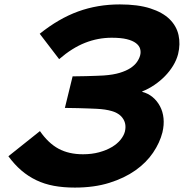

<svg xmlns="http://www.w3.org/2000/svg" viewBox="-20 -840 833 870"><path d="M716 -240Q704 -193 673.5 -148Q643 -103 593.5 -68Q544 -33 475.5 -11.5Q407 10 319 10Q267 10 224 2Q181 -6 144.5 -23.5Q108 -41 77 -67.5Q46 -94 18 -132L161 -246Q199 -191 245.5 -166Q292 -141 356 -141Q396 -141 429 -150Q462 -159 486.5 -173.5Q511 -188 526 -206.5Q541 -225 546 -244Q556 -286 527.5 -314.5Q499 -343 418 -347Q406 -348 382 -348.5Q358 -349 334 -350Q306 -351 274 -351L309 -494Q342 -494 370 -495Q394 -496 417 -496.5Q440 -497 450 -498Q493 -501 522.5 -510Q552 -519 571 -531.5Q590 -544 600.5 -559Q611 -574 615 -589Q619 -604 615 -618.5Q611 -633 596 -644.5Q581 -656 554.5 -662.5Q528 -669 486 -669Q424 -669 365.5 -646Q307 -623 248 -572L160 -687Q246 -756 334 -788Q422 -820 523 -820Q605 -820 661 -802Q717 -784 748.5 -753Q780 -722 789 -681Q798 -640 787 -595Q780 -568 764.5 -542.5Q749 -517 727.5 -495Q706 -473 679.5 -455Q653 -437 625 -426L624 -424Q651 -417 671.5 -400Q692 -383 705 -358.5Q718 -334 721 -304Q724 -274 716 -240Z"/></svg>

Font: TypoPRO Sinkin Sans
Style: 700 Bold Italic
Weight: 700
Italic angle: -112°
Designer: Keith Bates
Foundry: K-Type
Version: Sinkin Sans (version 1.0)  by Keith Bates   •   © 2014   www